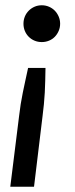

<svg xmlns="http://www.w3.org/2000/svg" viewBox="-20 -538 284 728"><path d="M19 170 52.5 -99Q55 -121.5 58.5 -143.2Q62 -165 66.5 -187Q71 -209 76 -232Q81 -255 86.5 -280.5H152.5Q152 -255 151.5 -232Q151 -209 149.8 -187Q148.5 -165 146.5 -143.2Q144.5 -121.5 141.5 -99L109 170ZM69 -448Q69 -462.5 74.2 -475.2Q79.5 -488 89 -497.5Q98.5 -507 111 -512.5Q123.5 -518 138.5 -518Q153 -518 165.8 -512.5Q178.5 -507 187.8 -497.5Q197 -488 202.5 -475.2Q208 -462.5 208 -448Q208 -433.5 202.5 -420.8Q197 -408 187.8 -398.5Q178.5 -389 165.8 -383.8Q153 -378.5 138.5 -378.5Q123.5 -378.5 111 -383.8Q98.5 -389 89 -398.5Q79.5 -408 74.2 -420.8Q69 -433.5 69 -448Z"/></svg>

Font: Lato Semibold
Style: Italic
Weight: 600
Italic angle: -7°
Designer: Lukasz Dziedzic
Foundry: tyPoland Lukasz Dziedzic
Version: Version 2.006; 2014-01-15